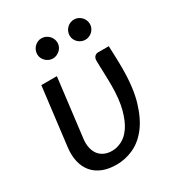

<svg xmlns="http://www.w3.org/2000/svg" viewBox="-170 -810 854 926"><g transform="rotate(-30 256.5 -347.0)"><path d="M461.5 -506Q462 -491.5 462.8 -474.5Q463.5 -457.5 464 -440.5Q464.5 -423.5 464.8 -407.8Q465 -392 465 -381Q465 -273 442.8 -198.5Q420.5 -124 384.5 -78.2Q348.5 -32.5 303 -12.2Q257.5 8 210.5 8Q166 8 133 -5.2Q100 -18.5 79 -43.2Q58 -68 49.5 -103.5Q41 -139 46.5 -183.5L86 -506H172.5L133 -183.5Q129 -154.5 134 -131.5Q139 -108.5 151 -92.8Q163 -77 181.8 -68.8Q200.5 -60.5 224.5 -60.5Q250.5 -60.5 278 -74Q305.5 -87.5 327.8 -119.8Q350 -152 364.2 -205.5Q378.5 -259 378.5 -339.5Q378.5 -353.5 378 -370.8Q377.5 -388 377 -406.2Q376.5 -424.5 375.8 -442.5Q375 -460.5 375 -476.5Q375 -484.5 377.8 -490.2Q380.5 -496 384.5 -499.5Q388.5 -503 393 -504.5Q397.5 -506 402 -506ZM256 -644.5Q256 -633 251.5 -623Q247 -613 239 -605.5Q231 -598 220.8 -593.5Q210.5 -589 199 -589Q187.5 -589 177.5 -593.5Q167.5 -598 159.8 -605.5Q152 -613 147.5 -623Q143 -633 143 -644.5Q143 -656 147.5 -666.5Q152 -677 159.8 -684.8Q167.5 -692.5 177.5 -697Q187.5 -701.5 199 -701.5Q210.5 -701.5 220.8 -697Q231 -692.5 239 -684.8Q247 -677 251.5 -666.5Q256 -656 256 -644.5ZM436.5 -644.5Q436.5 -633 432 -623Q427.5 -613 419.8 -605.5Q412 -598 401.8 -593.5Q391.5 -589 380 -589Q368.5 -589 358.2 -593.5Q348 -598 340.2 -605.5Q332.5 -613 328 -623Q323.5 -633 323.5 -644.5Q323.5 -656 328 -666.5Q332.5 -677 340.2 -684.8Q348 -692.5 358.2 -697Q368.5 -701.5 380 -701.5Q391.5 -701.5 401.8 -697Q412 -692.5 419.8 -684.8Q427.5 -677 432 -666.5Q436.5 -656 436.5 -644.5Z"/></g></svg>

Font: Lato 2
Style: Italic
Weight: 400
Italic angle: -7°
Designer: Lukasz Dziedzic with Adam Twardoch and Botio Nikoltchev
Foundry: tyPoland Lukasz Dziedzic
Version: Version 2.015; 2015-08-06; http://www.latofonts.com/